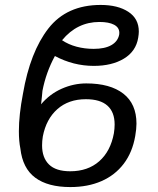

<svg xmlns="http://www.w3.org/2000/svg" viewBox="-20 -745 640 778"><path d="M62.5 -143.5Q56.5 -173 56.5 -213.5Q56.5 -279.5 73 -365Q102 -534.5 176.2 -629.8Q250.5 -725 388 -725Q457.5 -725 500 -697.2Q542.5 -669.5 542.5 -617Q542.5 -607 540 -592Q531 -537 482.2 -507.5Q433.5 -478 360 -478Q277.5 -478 202.5 -518Q166.5 -452 152 -377Q151 -370.5 150 -355.5Q148 -333.5 146.5 -322.5Q181.5 -364 230 -385.5Q278.5 -407 329.5 -407Q426.5 -407 479.8 -365.5Q533 -324 533 -244Q533 -223 528 -194Q516.5 -127.5 481.2 -81.2Q446 -35 391 -11Q336 13 265 13Q174 13 122.8 -25Q71.5 -63 62.5 -143.5ZM441.5 -205Q444.5 -224 444.5 -240.5Q444.5 -291 415.2 -317Q386 -343 328 -343Q258 -343 212.5 -302.8Q167 -262.5 153.5 -192Q150.5 -173.5 150.5 -156Q150.5 -106 178.5 -78.5Q206.5 -51 264.5 -51Q336 -51 382 -91.5Q428 -132 441.5 -205ZM463 -605Q463.5 -607.5 463.5 -612Q463.5 -633.5 442.2 -644.8Q421 -656 383 -656Q292.5 -656 231.5 -582Q257.5 -564.5 290.2 -555.8Q323 -547 359.5 -547Q404.5 -547 431 -562Q457.5 -577 463 -605Z"/></svg>

Font: JuliaMono Italic
Style: Regular
Weight: 400
Italic angle: -9°
Monospace: yes
Designer: cormullion
Foundry: corm
Version: Version 0.049; ttfautohint (v1.8.4)